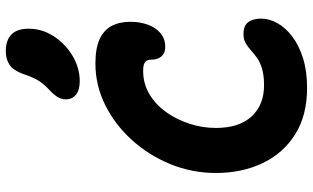

<svg xmlns="http://www.w3.org/2000/svg" viewBox="-226 -830 1066 654"><g transform="rotate(-90 307.0 -503.0)"><path d="M334.8 10Q241.2 10 176.7 -30.4Q112.2 -70.8 78.5 -141.1Q44.8 -211.4 44.8 -301Q44.8 -382 74.9 -455.6Q105 -529.2 157.1 -586.7Q209.2 -644.2 276.3 -677.6Q343.4 -711 417.6 -711Q469 -711 500.1 -696.9Q531.2 -682.8 545.5 -656Q559.8 -629.2 559.8 -591.8Q559.8 -560.6 550.4 -533.6Q541 -506.6 521.8 -489.9Q502.6 -473.2 474 -473.2Q459.8 -473.2 450.1 -479.3Q440.4 -485.4 435.7 -495.7Q431 -506 431 -518Q431 -528 428.1 -534.6Q425.2 -541.2 417.1 -544.8Q409 -548.4 392.4 -548.4Q349.4 -548.4 313.6 -527.2Q277.8 -506 252.3 -470.3Q226.8 -434.6 212.5 -390.6Q198.2 -346.6 198.2 -300.8Q198.2 -221.6 237.3 -179.1Q276.4 -136.6 343.4 -136.6Q378.2 -136.6 401 -143.7Q423.8 -150.8 438.1 -161.4Q452.4 -172 463.7 -182.2Q475 -192.4 487.4 -199.5Q499.8 -206.6 518.2 -206.6Q546.4 -206.6 558.5 -190.6Q570.6 -174.6 570.6 -146.8Q570.6 -119.2 555.2 -91.3Q539.8 -63.4 509.5 -40.4Q479.2 -17.4 435.2 -3.7Q391.2 10 334.8 10ZM357.6 -764.4Q327.2 -764.4 311.4 -777.4Q295.6 -790.4 295.6 -811Q295.6 -827.4 303.9 -840.5Q312.2 -853.6 328.4 -868.6Q350.6 -889.4 361.8 -909.1Q373 -928.8 382.4 -958.4Q395 -991.8 413.9 -1004Q432.8 -1016.2 460 -1016.2Q497.2 -1016.2 516.7 -996.9Q536.2 -977.6 536.2 -938.4Q536.2 -892.2 510.2 -852.5Q484.2 -812.8 443.3 -788.6Q402.4 -764.4 357.6 -764.4Z"/></g></svg>

Font: Shantell Sans Light
Style: Regular
Weight: 300
Designer: Stephen Nixon, Anya Danilova, Shantell Martin
Foundry: Arrow Type
Version: Version 1.011;[c5ecc13dd]